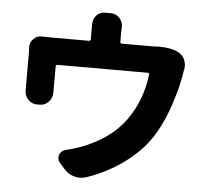

<svg xmlns="http://www.w3.org/2000/svg" viewBox="-52 -695 891 828"><g transform="rotate(5 394.0 -280.5)"><path d="M607.4 -513.7Q612.3 -513.7 618.2 -513.7Q668 -513.7 699.2 -497.1Q717.8 -487.3 726.6 -467.8Q732.4 -454.1 732.4 -439.5Q732.4 -432.6 731.4 -425.8Q728.5 -415 727.5 -406.2Q718.8 -349.6 695.3 -277.8Q671.9 -206.1 642.6 -154.3Q600.6 -77.1 523.4 -17.6Q446.3 42 348.6 75.2Q335 79.1 322.3 79.1Q309.6 79.1 297.9 75.2Q272.5 68.4 254.9 47.9L231.4 21.5Q223.6 11.7 223.6 0Q223.6 -11.7 231 -21.5Q238.3 -31.2 250 -34.2Q292 -44.9 315.4 -53.7Q443.4 -101.6 507.8 -192.4Q569.3 -280.3 582 -389.6Q583 -397.5 575.2 -397.5H185.5Q177.7 -397.5 177.7 -389.6V-280.3V-277.3Q177.7 -253.9 162.1 -236.8Q146.5 -219.7 123 -219.7H111.3Q88.9 -219.7 72.3 -237.3Q57.6 -253.9 57.6 -276.4V-287.1V-439.5L56.6 -464.8Q56.6 -484.4 71.3 -499Q85.9 -513.7 106.4 -513.7Q108.4 -513.7 109.4 -513.7Q129.9 -512.7 147.5 -512.7H311.5Q318.4 -512.7 318.4 -520.5V-566.4V-585Q318.4 -606.4 332 -623Q346.7 -639.6 369.1 -639.6H394.5Q417 -639.6 432.6 -623Q447.3 -606.4 447.3 -585L446.3 -566.4V-520.5Q446.3 -512.7 454.1 -512.7H585.9Q597.7 -512.7 607.4 -513.7Z"/></g></svg>

Font: Gen Jyuu Gothic P Bold
Style: Bold
Weight: 700
Designer: [Source Han Sans]
Ryoko NISHIZUKA  (kana & ideographs); Paul D. Hunt (Latin, Greek & Cyrillic); Wenlong ZHANG  (bopomofo
Version: Version 1.002.20150607